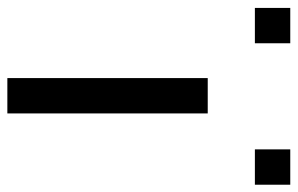

<svg xmlns="http://www.w3.org/2000/svg" viewBox="-284 -630 790 509"><g transform="rotate(90 110.5 -375.0)"><path d="M62.5 0H156.2V-531.2H62.5ZM-29.8 -750H-123.5V-656.2H-29.8ZM345.2 -750H251.5V-656.2H345.2Z"/></g></svg>

Font: Michroma
Style: Regular
Weight: 400
Version: Version 1.000